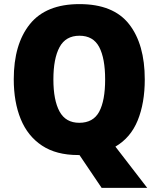

<svg xmlns="http://www.w3.org/2000/svg" viewBox="-20 -745 772 935"><path d="M685 -358Q685 -243 650.5 -158.5Q616 -74 542 -31L697 170H475L367 10H360Q254 10 184.5 -36Q115 -82 81 -165Q47 -248 47 -359Q47 -530 125.5 -627.5Q204 -725 367 -725Q532 -725 608.5 -627.5Q685 -530 685 -358ZM240 -358Q240 -257 270 -202Q300 -147 366 -147Q434 -147 463 -201Q492 -255 492 -358Q492 -461 463 -516Q434 -571 367 -571Q300 -571 270 -515.5Q240 -460 240 -358Z"/></svg>

Font: Noto Sans Gujarati SemiCondensed Black
Style: Regular
Weight: 900
Width: 4
Designer: Jelle Bosma - Monotype Design Team, Universal Thirst
Foundry: Monotype Imaging Inc.
Version: Version 2.106; ttfautohint (v1.8.4.7-5d5b)